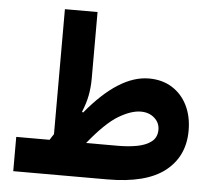

<svg xmlns="http://www.w3.org/2000/svg" viewBox="-50 -739 872 793"><g transform="rotate(5 386.0 -342.5)"><path d="M171.4 -142.1Q175.3 -148.9 179.4 -154.8Q183.6 -160.6 187.5 -167V-685.1H322.8V-409.7Q322.8 -372.6 316.4 -339.1Q310.1 -305.7 294.9 -269.5L299.3 -266.1Q434.6 -430.2 558.6 -430.2Q614.3 -430.2 655 -404.5Q695.8 -378.9 718 -333.7Q740.2 -288.6 740.2 -230Q740.2 -123 661.9 -61.5Q583.5 0 422.9 0H33.2V-142.1ZM322.8 -142.1H455.1Q498 -142.1 534.4 -148.9Q570.8 -155.8 593.3 -173.3Q615.7 -190.9 615.7 -222.7Q615.7 -251.5 593.5 -271.2Q571.3 -291 537.1 -291Q497.1 -291 445.1 -260Q393.1 -229 322.8 -142.1Z"/></g></svg>

Font: Estedad-FD Bold
Style: Regular
Weight: 700
Designer: Amin Abedi
Version: Version 7.3